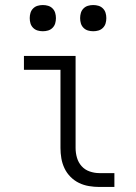

<svg xmlns="http://www.w3.org/2000/svg" viewBox="-20 -742 540 762"><path d="M374 0Q354 0 333 -3.5Q312 -7 293.5 -16Q275 -25 260 -40Q245 -55 236 -74Q227 -93 223.5 -113.5Q220 -134 220 -155V-465H75V-520H280V-155Q280 -135 285.5 -116Q291 -97 304 -82.5Q317 -68 336 -61.5Q355 -55 374 -55H434V0ZM350 -618Q339 -618 329 -621Q319 -624 311.5 -631.5Q304 -639 301 -649Q298 -659 298 -670Q298 -681 301 -691Q304 -701 311.5 -708.5Q319 -716 329 -719Q339 -722 350 -722Q361 -722 371 -719Q381 -716 388.5 -708.5Q396 -701 399 -691Q402 -681 402 -670Q402 -659 399 -649Q396 -639 388.5 -631.5Q381 -624 371 -621Q361 -618 350 -618ZM150 -618Q139 -618 129 -621Q119 -624 111.5 -631.5Q104 -639 101 -649Q98 -659 98 -670Q98 -681 101 -691Q104 -701 111.5 -708.5Q119 -716 129 -719Q139 -722 150 -722Q161 -722 171 -719Q181 -716 188.5 -708.5Q196 -701 199 -691Q202 -681 202 -670Q202 -659 199 -649Q196 -639 188.5 -631.5Q181 -624 171 -621Q161 -618 150 -618Z"/></svg>

Font: Iosevka Curly Slab Light
Style: Regular
Weight: 300
Monospace: yes
Designer: Belleve Invis
Foundry: Belleve Invis
Version: Version 22.1.2; ttfautohint (v1.8.4)